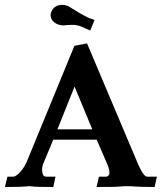

<svg xmlns="http://www.w3.org/2000/svg" viewBox="-55 -767 664 788"><path d="M315.4 -641.6 278.3 -658.2Q260.7 -665 243.2 -665Q219.7 -665 207.5 -662.6Q193.4 -662.6 179.7 -668Q152.8 -681.2 152.8 -705.1Q152.8 -711.4 155.3 -717.8Q167.5 -747.1 200.7 -747.1Q212.4 -747.1 222.7 -742.7L228 -740.2Q274.9 -710 302.7 -696.8Q309.1 -694.3 311.5 -692.9L333 -685.1ZM323.7 -236.3 251 -411.6 180.7 -236.3ZM302.2 -588.9 514.2 -87.4Q535.2 -42 548.8 -42H588.9L579.6 0.5Q531.2 0.5 498 -1.5Q485.8 -2.9 464.8 -2.9Q451.2 -2.9 440.2 -1.7Q429.2 -0.5 411.4 0Q393.6 0.5 341.3 0.5L351.1 -42H380.9Q388.2 -42 393.6 -51.3Q394 -53.2 394 -60.5Q394 -71.8 387.7 -87.4L341.8 -193.8H163.6L121.1 -91.8Q117.7 -82 117.7 -71.3Q117.7 -69.3 118.4 -61.3Q119.1 -53.2 122.6 -47.6Q126 -42 135.7 -42H172.9L163.6 0.5Q89.8 0.5 76.2 -2Q69.8 -2.9 64.5 -2.9Q60.1 -2.9 55.7 -2Q30.8 0.5 -34.7 0.5L-24.4 -42H0Q10.3 -42 28.6 -62Q46.9 -82 57.6 -109.9L250.5 -579.1Z"/></svg>

Font: Quaaykop
Style: Bold
Weight: 700
Designer: Tup Wanders
Foundry: Free font, DO NOT SELL
Version: Version 1.00;July 31, 2023;FontCreator 11.5.0.2430 64-bit